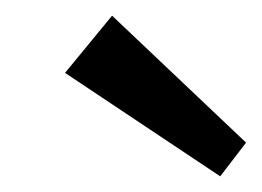

<svg xmlns="http://www.w3.org/2000/svg" viewBox="-20 -811 334 245"><path d="M294 -629 261 -586 63 -718 123 -791Z"/></svg>

Font: Pathway Extreme 28pt Medium
Style: Italic
Weight: 500
Italic angle: -8°
Designer: Eduardo Rodriguez Tunni
Foundry: Eduardo Rodriguez Tunni
Version: Version 1.001;gftools[0.9.26]